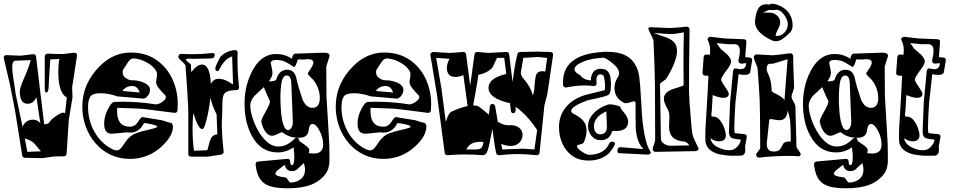

<svg xmlns="http://www.w3.org/2000/svg" viewBox="-40 -848 5153 1038"><path d="M190 7 96 5Q82 5 80 -8L41 -252L14 -390L-19 -531Q-19 -533 -19.5 -534Q-20 -535 -20 -536Q-20 -550 -4 -550L68 -547Q72 -547 90 -549Q108 -551 139 -555H141Q153 -555 155 -542Q163 -469 174.5 -377.5Q186 -286 199 -176Q222 -177 229 -189Q234 -199 247 -209Q260 -219 279 -231Q293 -239 302 -239Q306 -239 312 -237L321 -321Q275 -346 275 -460Q275 -498 281 -529L232 -527Q231 -505 228 -468Q225 -431 223 -379Q222 -348 211 -348Q202 -348 202 -366V-543Q202 -556 217 -558Q236 -557 258.5 -556.5Q281 -556 306 -556Q308 -557 321.5 -558.5Q335 -560 360 -563Q379 -563 376 -545L350 -376L352 -321L332 -201L320 -17Q318 -3 305 -3L251 -2ZM82 -163Q99 -201 138 -201Q163 -201 178 -182L157 -323Q141 -287 109 -287Q67 -287 67 -354Q67 -373 92 -430Q106 -462 114.5 -485.5Q123 -509 126 -523L46 -520Q26 -520 26 -486Q26 -478 27 -465Q28 -452 31 -433L45 -338ZM108 -27 181 -30 151 -66Q141 -78 129 -85Q117 -92 104 -96L94 -100Z M662 11Q604 11 556.5 -12Q509 -35 475 -75Q441 -115 423 -165.5Q405 -216 405 -271Q405 -396 499 -490Q573 -564 666 -564Q747 -564 804 -525Q861 -486 891 -422.5Q921 -359 921 -285Q921 -269 919.5 -252.5Q918 -236 902 -238Q822 -249 777.5 -254Q733 -259 725 -260Q717 -261 684 -262Q651 -263 594 -265Q593 -261 593 -256Q593 -251 593 -247Q593 -163 662 -163Q689 -163 705 -188Q723 -217 731 -215Q747 -212 769.5 -208.5Q792 -205 823 -200Q835 -199 851 -193Q867 -187 879 -185Q895 -184 895 -163Q895 -113 835 -57Q762 11 662 11ZM592 -35Q608 -35 624 -60Q643 -90 659 -105Q675 -120 696.5 -128Q718 -136 752 -144Q810 -157 810 -162Q810 -168 794 -172.5Q778 -177 760.5 -180Q743 -183 739 -183Q725 -155 703 -141.5Q681 -128 650 -132Q646 -133 627.5 -131Q609 -129 589.5 -127Q570 -125 564 -125Q523 -125 523 -180Q523 -219 544 -259Q563 -297 580 -297Q590 -297 601 -297.5Q612 -298 622 -298Q661 -298 706 -295Q751 -292 800 -284Q810 -283 823.5 -289Q837 -295 847 -305Q857 -315 857 -323Q857 -329 853 -333Q829 -357 816.5 -374Q804 -391 804 -404Q804 -406 805 -413.5Q806 -421 808 -434Q809 -437 809 -440Q809 -443 809 -445Q809 -456 805 -463Q791 -489 756 -509Q721 -529 685 -532Q667 -534 653 -513Q639 -492 625 -470Q624 -466 623.5 -463Q623 -460 623 -456Q623 -438 640 -426Q657 -414 673 -414Q702 -415 733 -403Q771 -388 771 -362Q771 -345 758.5 -329.5Q746 -314 734 -315L594 -327Q572 -335 549 -339.5Q526 -344 503 -344Q460 -344 448 -325Q436 -306 436 -270Q436 -198 469.5 -137.5Q503 -77 559 -46Q579 -35 592 -35ZM715 -348Q704 -383 675 -383Q640 -383 622 -356Z M994 -1Q978 -1 978 -16Q978 -136 978 -200.5Q978 -265 977 -274Q976 -294 973 -348Q970 -402 963 -491Q963 -499 944 -515Q926 -531 924 -540Q924 -547 928.5 -552Q933 -557 939 -557Q954 -556 969 -555.5Q984 -555 999 -555Q1052 -555 1106 -561H1109Q1121 -561 1121 -551Q1121 -532 1097 -532Q1082 -531 1058.5 -531Q1035 -531 1003 -530Q1002 -530 998 -530Q994 -530 987 -531Q965 -531 965 -526Q965 -520 992 -500L994 -458Q1026 -499 1051 -499Q1096 -499 1100 -393Q1112 -422 1143 -422Q1176 -422 1220 -391L1215 -543Q1193 -536 1176.5 -518.5Q1160 -501 1146 -473Q1142 -464 1135 -464Q1124 -464 1124 -479Q1124 -482 1126 -488Q1131 -502 1150 -539Q1182 -573 1228 -577H1231Q1245 -577 1245 -562Q1244 -551 1244 -540.5Q1244 -530 1244 -519Q1244 -479 1246.5 -444Q1249 -409 1252 -377V-374Q1252 -361 1237 -361Q1204 -360 1188 -353Q1172 -346 1167 -329.5Q1162 -313 1162 -282Q1162 -275 1162 -261.5Q1162 -248 1161 -228Q1160 -208 1159.5 -192.5Q1159 -177 1159 -166Q1160 -131 1162.5 -96.5Q1165 -62 1169 -28V-26Q1169 -15 1154 -12L1082 -1ZM1009 -33 1081 -36Q1085 -49 1088 -61.5Q1091 -74 1095 -87Q1108 -122 1135 -121L1131 -230Q1105 -280 1098 -321Q1097 -311 1093 -284Q1089 -257 1082.5 -226Q1076 -195 1068.5 -172.5Q1061 -150 1053 -150Q1032 -150 1005 -237Q1003 -215 1002 -193.5Q1001 -172 1001 -150Q1001 -116 1003 -87Q1005 -58 1009 -33Z M1513 170Q1439 170 1402 151Q1374 137 1360 109.5Q1346 82 1342 42V40Q1342 26 1357 25L1512 11H1515Q1528 11 1529 26Q1529 45 1538 45Q1551 45 1551 5Q1551 -2 1551 -10.5Q1551 -19 1549 -29Q1548 -34 1548 -40Q1548 -46 1548 -52Q1508 -24 1461 -24Q1369 -24 1321 -115Q1282 -187 1282 -288Q1282 -368 1312 -440Q1362 -556 1453 -556Q1501 -556 1538 -530Q1540 -538 1541 -542Q1542 -546 1543 -547Q1548 -558 1557 -558L1706 -563Q1742 -565 1742 -545Q1742 -546 1724 -489L1725 -328L1736 -143Q1739 -101 1740 -67.5Q1741 -34 1741 -8Q1741 8 1741 21.5Q1741 35 1739 44Q1735 80 1706.5 108.5Q1678 137 1641 151Q1591 170 1513 170ZM1742 -545Q1742 -545 1742 -545ZM1649 -265Q1689 -265 1689 -319Q1689 -349 1676 -379.5Q1663 -410 1640 -430Q1624 -445 1624 -453L1639 -475Q1654 -498 1654 -510Q1654 -528 1624 -528Q1620 -528 1615 -527.5Q1610 -527 1604 -526L1570 -527Q1559 -486 1549 -486Q1548 -486 1517 -506Q1489 -524 1454 -524Q1424 -524 1424 -506Q1424 -503 1428.5 -484.5Q1433 -466 1433 -452Q1433 -442 1427.5 -431Q1422 -420 1414 -408Q1451 -408 1454 -419Q1469 -471 1513 -471Q1553 -471 1563 -422Q1571 -383 1596 -309Q1616 -265 1649 -265ZM1518 -145Q1528 -145 1536 -158.5Q1544 -172 1543 -191L1535 -395Q1534 -440 1510 -440Q1492 -440 1484 -411Q1480 -394 1478 -370.5Q1476 -347 1476 -316Q1476 -309 1476.5 -289.5Q1477 -270 1479 -245.5Q1481 -221 1485.5 -198Q1490 -175 1498 -160Q1506 -145 1518 -145ZM1657 -18Q1707 -18 1707 -67Q1707 -104 1687 -142Q1668 -178 1650 -178Q1632 -178 1628 -141Q1623 -103 1575 -103Q1523 -103 1488 -132Q1487 -133 1483 -133Q1481 -133 1471.5 -128.5Q1462 -124 1450.5 -119Q1439 -114 1431 -114Q1413 -114 1397.5 -132.5Q1382 -151 1373 -188Q1370 -200 1397 -246Q1423 -292 1419 -302Q1412 -317 1403.5 -335.5Q1395 -354 1386 -377L1336 -330Q1313 -304 1313 -277Q1313 -251 1324.5 -213.5Q1336 -176 1356.5 -140Q1377 -104 1404.5 -80Q1432 -56 1464 -56Q1490 -56 1510.5 -66.5Q1531 -77 1550 -96Q1557 -103 1564 -103Q1576 -103 1578 -86Q1578 -85 1605 -67Q1632 -49 1632 -37V-33Q1632 -28 1629 -20Q1639 -19 1646 -18.5Q1653 -18 1657 -18ZM1532 139Q1563 138 1586 120.5Q1609 103 1609 69Q1609 53 1603 34Q1596 40 1587.5 47.5Q1579 55 1569 65Q1559 77 1537 77Q1507 77 1499 43Q1498 44 1490.5 49.5Q1483 55 1469 66Q1449 81 1449 91Q1449 105 1501 111Q1507 111 1512 118Q1517 125 1521.5 132Q1526 139 1532 139Z M2032 11Q1974 11 1926.5 -12Q1879 -35 1845 -75Q1811 -115 1793 -165.5Q1775 -216 1775 -271Q1775 -396 1869 -490Q1943 -564 2036 -564Q2117 -564 2174 -525Q2231 -486 2261 -422.5Q2291 -359 2291 -285Q2291 -269 2289.5 -252.5Q2288 -236 2272 -238Q2192 -249 2147.5 -254Q2103 -259 2095 -260Q2087 -261 2054 -262Q2021 -263 1964 -265Q1963 -261 1963 -256Q1963 -251 1963 -247Q1963 -163 2032 -163Q2059 -163 2075 -188Q2093 -217 2101 -215Q2117 -212 2139.5 -208.5Q2162 -205 2193 -200Q2205 -199 2221 -193Q2237 -187 2249 -185Q2265 -184 2265 -163Q2265 -113 2205 -57Q2132 11 2032 11ZM1962 -35Q1978 -35 1994 -60Q2013 -90 2029 -105Q2045 -120 2066.5 -128Q2088 -136 2122 -144Q2180 -157 2180 -162Q2180 -168 2164 -172.5Q2148 -177 2130.5 -180Q2113 -183 2109 -183Q2095 -155 2073 -141.5Q2051 -128 2020 -132Q2016 -133 1997.5 -131Q1979 -129 1959.5 -127Q1940 -125 1934 -125Q1893 -125 1893 -180Q1893 -219 1914 -259Q1933 -297 1950 -297Q1960 -297 1971 -297.5Q1982 -298 1992 -298Q2031 -298 2076 -295Q2121 -292 2170 -284Q2180 -283 2193.5 -289Q2207 -295 2217 -305Q2227 -315 2227 -323Q2227 -329 2223 -333Q2199 -357 2186.5 -374Q2174 -391 2174 -404Q2174 -406 2175 -413.5Q2176 -421 2178 -434Q2179 -437 2179 -440Q2179 -443 2179 -445Q2179 -456 2175 -463Q2161 -489 2126 -509Q2091 -529 2055 -532Q2037 -534 2023 -513Q2009 -492 1995 -470Q1994 -466 1993.5 -463Q1993 -460 1993 -456Q1993 -438 2010 -426Q2027 -414 2043 -414Q2072 -415 2103 -403Q2141 -388 2141 -362Q2141 -345 2128.5 -329.5Q2116 -314 2104 -315L1964 -327Q1942 -335 1919 -339.5Q1896 -344 1873 -344Q1830 -344 1818 -325Q1806 -306 1806 -270Q1806 -198 1839.5 -137.5Q1873 -77 1929 -46Q1949 -35 1962 -35ZM2085 -348Q2074 -383 2045 -383Q2010 -383 1992 -356Z M2379 -9Q2366 -9 2364 -23L2322 -338L2287 -549Q2287 -550 2286.5 -551Q2286 -552 2286 -553Q2286 -558 2291.5 -562.5Q2297 -567 2304 -567Q2342 -565 2363 -563.5Q2384 -562 2388 -562Q2393 -562 2411.5 -563Q2430 -564 2462 -567H2465Q2478 -567 2480 -553Q2481 -545 2486.5 -503Q2492 -461 2502 -385L2525 -553Q2527 -568 2543 -567L2599 -562L2695 -567H2698Q2711 -567 2713 -553L2731 -405Q2736 -440 2741.5 -477.5Q2747 -515 2757 -554Q2760 -567 2774 -567L2865 -569L2932 -567Q2953 -567 2950 -549L2919 -339L2903 -277L2877 -23Q2875 -8 2859 -9Q2818 -13 2794 -14Q2770 -15 2765 -15Q2760 -15 2733.5 -14.5Q2707 -14 2660 -9H2658Q2645 -9 2642 -22Q2636 -50 2631.5 -82Q2627 -114 2622 -151L2619 -136Q2613 -106 2608 -80Q2603 -54 2595 -31Q2587 -8 2568 -9Q2543 -11 2518.5 -12Q2494 -13 2471 -13Q2448 -13 2426 -12Q2404 -11 2382 -9ZM2841 -332 2843 -338Q2845 -343 2847 -354.5Q2849 -366 2850 -385Q2851 -404 2853 -417Q2855 -430 2857 -438Q2864 -463 2891 -463Q2895 -463 2899 -462.5Q2903 -462 2908 -461L2918 -535Q2896 -537 2883 -538.5Q2870 -540 2866 -540Q2862 -540 2843 -538.5Q2824 -537 2789 -535Q2787 -524 2784 -504.5Q2781 -485 2776 -458Q2773 -442 2794 -418Q2810 -400 2822.5 -377.5Q2835 -355 2841 -332ZM2370 -189Q2384 -237 2402 -245Q2428 -257 2449.5 -264Q2471 -271 2488 -275L2465 -442Q2442 -432 2422 -432Q2376 -432 2376 -481Q2376 -504 2390 -530L2318 -535L2347 -367ZM2675 -40 2786 -44Q2791 -44 2806.5 -43Q2822 -42 2849 -40L2864 -145Q2809 -228 2747 -271Q2748 -267 2748 -264Q2748 -261 2748 -259Q2748 -236 2734 -236Q2724 -236 2722 -250L2717 -290Q2601 -316 2601 -373Q2601 -426 2697 -448L2686 -535H2647L2623 -484Q2600 -455 2546 -443Q2541 -405 2533.5 -363.5Q2526 -322 2518 -278Q2527 -278 2534.5 -277Q2542 -276 2548 -272Q2554 -268 2567.5 -257.5Q2581 -247 2603 -228Q2605 -239 2606 -250Q2607 -261 2608 -271Q2610 -286 2622 -286Q2635 -286 2638 -268L2651 -190Q2685 -169 2711 -171Q2745 -174 2767 -157Q2785 -143 2785 -117Q2785 -94 2767.5 -76.5Q2750 -59 2720 -59Q2698 -59 2670 -70ZM2481 -40H2536Q2564 -40 2570 -63L2574 -80Q2568 -81 2562.5 -81Q2557 -81 2552 -81Q2501 -81 2481 -40Z M3143 20Q3091 20 3055.5 -4.5Q3020 -29 3001 -70.5Q2982 -112 2982 -161Q2982 -220 3016 -264Q3054 -314 3129 -336Q3146 -340 3170.5 -346Q3195 -352 3227 -360H3229Q3230 -365 3230.5 -370Q3231 -375 3231 -382Q3231 -387 3231 -392Q3231 -397 3230 -402Q3227 -432 3223 -439Q3215 -446 3206 -446Q3180 -446 3185 -399V-396Q3185 -383 3170 -383Q3145 -386 3120 -386Q3095 -386 3070.5 -383Q3046 -380 3020 -375H3018Q3006 -375 3004 -390Q2995 -553 3216 -567Q3223 -568 3229 -568Q3235 -568 3242 -568Q3321 -568 3363 -535Q3383 -519 3397 -493.5Q3411 -468 3416 -433Q3418 -419 3421 -383Q3424 -347 3427 -291Q3428 -264 3430.5 -228.5Q3433 -193 3438.5 -155Q3444 -117 3453 -83.5Q3462 -50 3477 -28Q3481 -23 3475 -17Q3470 -12 3462 -12L3305 -20Q3298 -20 3298 -34Q3298 -54 3319 -52L3439 -42Q3402 -77 3397 -156Q3396 -189 3396 -222Q3396 -255 3396 -289Q3396 -300 3387 -300Q3385 -300 3379.5 -299Q3374 -298 3364 -294Q3353 -290 3344 -290Q3338 -290 3336 -291Q3282 -317 3282 -373Q3282 -404 3301 -432Q3307 -441 3307 -452Q3307 -479 3267 -510Q3232 -538 3218 -536Q3140 -531 3093 -505Q3066 -490 3066 -474Q3066 -457 3097 -441Q3113 -417 3154 -413Q3157 -476 3207 -476Q3234 -476 3246 -462Q3258 -448 3260.5 -427Q3263 -406 3263 -384Q3263 -341 3247 -334Q3239 -330 3225.5 -326Q3212 -322 3193 -318Q3150 -309 3138 -306Q3129 -303 3107 -294Q3085 -285 3066.5 -272.5Q3048 -260 3048 -247Q3048 -238 3070 -228Q3096 -215 3113.5 -194.5Q3131 -174 3131 -142Q3131 -129 3128 -113.5Q3125 -98 3117 -80Q3113 -70 3095 -67Q3077 -64 3079 -56Q3083 -43 3109 -26Q3135 -9 3152 -11Q3229 -16 3253 -71Q3258 -82 3270 -82Q3289 -82 3283 -65Q3281 -58 3273.5 -47.5Q3266 -37 3254 -21Q3210 20 3143 20ZM3208 -90Q3177 -90 3158 -113.5Q3139 -137 3139 -167Q3140 -197 3156.5 -220Q3173 -243 3197.5 -259Q3222 -275 3248 -283Q3250 -284 3256 -284Q3261 -284 3268.5 -283Q3276 -282 3286 -280Q3315 -274 3315 -267Q3315 -263 3320.5 -255.5Q3326 -248 3336 -236Q3356 -211 3356 -191Q3356 -164 3338.5 -152Q3321 -140 3296 -140H3278Q3271 -140 3269 -138Q3256 -90 3208 -90ZM3203 -122Q3241 -122 3241 -162Q3241 -173 3240 -194Q3239 -215 3238 -246Q3172 -216 3171 -167V-162Q3171 -146 3180 -134Q3189 -122 3203 -122Z M3505 -27Q3489 -27 3489 -43Q3489 -51 3495.5 -67Q3502 -83 3502 -91Q3501 -243 3501 -325Q3501 -407 3500 -418Q3500 -437 3498.5 -489Q3497 -541 3493 -627Q3493 -632 3486 -646.5Q3479 -661 3472 -675.5Q3465 -690 3465 -693Q3465 -701 3479 -701Q3529 -699 3557 -697.5Q3585 -696 3590 -697Q3595 -697 3616 -698.5Q3637 -700 3672 -704H3673Q3679 -704 3683.5 -699.5Q3688 -695 3688 -689Q3686 -589 3685.5 -506Q3685 -423 3685 -358Q3685 -339 3687.5 -297.5Q3690 -256 3696 -191Q3698 -166 3700.5 -141.5Q3703 -117 3714 -93L3736 -47Q3736 -46 3736.5 -45.5Q3737 -45 3737 -44Q3737 -40 3732 -35.5Q3727 -31 3721 -31ZM3588 -60 3687 -62Q3671 -83 3658 -83Q3577 -88 3577 -164Q3577 -173 3578 -190.5Q3579 -208 3579 -216Q3579 -241 3571 -255Q3561 -273 3555 -287Q3549 -301 3549 -314Q3549 -341 3577 -357Q3585 -362 3598 -366.5Q3611 -371 3628 -376Q3656 -385 3656 -388Q3656 -414 3655.5 -442Q3655 -470 3655 -499Q3655 -540 3655.5 -583.5Q3656 -627 3657 -673L3621 -667Q3606 -664 3588 -664Q3561 -664 3495 -670Q3501 -667 3516 -661.5Q3531 -656 3555 -648Q3584 -639 3602 -622Q3620 -605 3620 -572Q3620 -546 3606 -508.5Q3592 -471 3562 -423Q3558 -417 3545.5 -409.5Q3533 -402 3528 -394L3533 -99Q3533 -82 3550.5 -70.5Q3568 -59 3588 -60Z M3913 -6Q3888 -7 3858.5 -12Q3829 -17 3806 -32Q3783 -47 3775 -75Q3774 -80 3773.5 -88Q3773 -96 3773 -109Q3773 -128 3774 -155.5Q3775 -183 3778 -220Q3788 -382 3790 -438L3773 -439Q3757 -440 3758 -456L3764 -539Q3766 -554 3781 -553L3798 -552V-562Q3799 -566 3799 -570Q3799 -574 3799 -578Q3799 -608 3785 -634V-635Q3785 -641 3790.5 -645.5Q3796 -650 3802 -649L3879 -640L3980 -636Q3996 -636 3995 -620L3989 -539L4012 -537Q4029 -535 4026 -520L4016 -459Q4013 -443 3985 -443Q3978 -443 3969.5 -444Q3961 -445 3953 -447Q3949 -407 3944.5 -369Q3940 -331 3936 -293Q3930 -206 3930 -163Q3930 -150 3930.5 -141.5Q3931 -133 3932 -129Q3934 -128 3947 -126.5Q3960 -125 3983 -123Q4000 -121 3997 -106L3988 -55Q3989 -50 3989 -45Q3989 -40 3989 -36Q3989 -13 3972 -7Q3969 -6 3913 -6ZM3915 -37Q3932 -39 3948 -57.5Q3964 -76 3965 -93Q3946 -95 3934.5 -97Q3923 -99 3918 -101Q3899 -110 3901 -143L3907 -294L3923 -463Q3925 -480 3940 -478Q3941 -477 3950 -475.5Q3959 -474 3964 -474Q3993 -474 3994 -507Q3992 -507 3984 -505.5Q3976 -504 3970 -504Q3952 -504 3952 -520Q3952 -523 3954 -531Q3960 -554 3960 -572Q3960 -609 3931 -609H3897L3834 -615Q3839 -607 3844.5 -600Q3850 -593 3854 -586L3893 -552Q3913 -530 3913 -515Q3913 -510 3907.5 -498Q3902 -486 3888 -468Q3859 -430 3859 -418Q3859 -408 3879 -380Q3900 -350 3900 -341Q3900 -319 3869 -319Q3851 -319 3813 -334L3808 -250L3806 -232V-226Q3806 -219 3809 -217Q3811 -218 3815 -218Q3836 -218 3851.5 -199Q3867 -180 3875.5 -156Q3884 -132 3884 -116Q3884 -84 3846 -84Q3824 -84 3801 -101Q3806 -67 3847 -49Q3883 -32 3915 -37Z M4156 -625Q4144 -625 4135 -629Q4036 -674 4042 -738Q4050 -816 4088 -823Q4092 -824 4096 -824.5Q4100 -825 4104 -825Q4108 -825 4112 -824.5Q4116 -824 4120 -823Q4125 -828 4134 -828Q4145 -828 4163 -822Q4201 -809 4223 -780.5Q4245 -752 4245 -711Q4245 -686 4231 -672Q4209 -650 4190.5 -637.5Q4172 -625 4156 -625ZM4153 -654Q4180 -651 4199.5 -670.5Q4219 -690 4219 -717Q4219 -732 4210.5 -749.5Q4202 -767 4188.5 -780.5Q4175 -794 4160 -795Q4152 -794 4141 -793.5Q4130 -793 4116 -794Q4103 -789 4082 -778Q4087 -780 4093 -780Q4099 -780 4106 -780Q4111 -780 4116.5 -780Q4122 -780 4128 -779Q4148 -777 4163 -762Q4178 -747 4178 -726Q4178 -719 4174.5 -708.5Q4171 -698 4162 -682Q4155 -669 4153 -654ZM4062 4Q4050 4 4048 -11Q4048 -18 4059 -30.5Q4070 -43 4070 -49Q4069 -276 4067 -307Q4066 -327 4063.5 -369.5Q4061 -412 4056 -476Q4056 -482 4051 -493.5Q4046 -505 4041 -517Q4036 -529 4035 -537Q4035 -544 4039.5 -549Q4044 -554 4050 -554Q4090 -552 4112 -550.5Q4134 -549 4139 -549Q4144 -549 4167.5 -552Q4191 -555 4232 -560Q4238 -560 4243 -556Q4248 -552 4248 -545Q4248 -530 4248.5 -509Q4249 -488 4250 -460Q4251 -430 4252 -409Q4253 -388 4253 -377Q4253 -368 4246 -351Q4239 -334 4239 -324Q4240 -315 4249.5 -299Q4259 -283 4260 -274Q4262 -199 4266 -52L4288 -19Q4289 -18 4289 -16Q4289 -2 4273 -3Q4259 -5 4244.5 -5Q4230 -5 4215 -5Q4145 -5 4064 4ZM4202 -307Q4202 -313 4202 -320Q4202 -327 4203 -334L4218 -528Q4138 -502 4132 -503Q4105 -508 4105 -476Q4105 -465 4109 -457Q4123 -429 4127.5 -403Q4132 -377 4132 -355Q4134 -351 4162 -337Q4188 -324 4202 -307ZM4142 -29Q4165 -29 4174 -38Q4183 -47 4192 -67Q4200 -85 4235 -83V-114Q4235 -149 4232.5 -183.5Q4230 -218 4218 -250Q4214 -198 4174 -198Q4165 -198 4149 -201Q4133 -204 4127 -204Q4123 -204 4119 -202L4106 -79Q4101 -29 4142 -29Z M4532 170Q4458 170 4421 151Q4393 137 4379 109.5Q4365 82 4361 42V40Q4361 26 4376 25L4531 11H4534Q4547 11 4548 26Q4548 45 4557 45Q4570 45 4570 5Q4570 -2 4570 -10.5Q4570 -19 4568 -29Q4567 -34 4567 -40Q4567 -46 4567 -52Q4527 -24 4480 -24Q4388 -24 4340 -115Q4301 -187 4301 -288Q4301 -368 4331 -440Q4381 -556 4472 -556Q4520 -556 4557 -530Q4559 -538 4560 -542Q4561 -546 4562 -547Q4567 -558 4576 -558L4725 -563Q4761 -565 4761 -545Q4761 -546 4743 -489L4744 -328L4755 -143Q4758 -101 4759 -67.5Q4760 -34 4760 -8Q4760 8 4760 21.5Q4760 35 4758 44Q4754 80 4725.5 108.5Q4697 137 4660 151Q4610 170 4532 170ZM4761 -545Q4761 -545 4761 -545ZM4668 -265Q4708 -265 4708 -319Q4708 -349 4695 -379.5Q4682 -410 4659 -430Q4643 -445 4643 -453L4658 -475Q4673 -498 4673 -510Q4673 -528 4643 -528Q4639 -528 4634 -527.5Q4629 -527 4623 -526L4589 -527Q4578 -486 4568 -486Q4567 -486 4536 -506Q4508 -524 4473 -524Q4443 -524 4443 -506Q4443 -503 4447.5 -484.5Q4452 -466 4452 -452Q4452 -442 4446.5 -431Q4441 -420 4433 -408Q4470 -408 4473 -419Q4488 -471 4532 -471Q4572 -471 4582 -422Q4590 -383 4615 -309Q4635 -265 4668 -265ZM4537 -145Q4547 -145 4555 -158.5Q4563 -172 4562 -191L4554 -395Q4553 -440 4529 -440Q4511 -440 4503 -411Q4499 -394 4497 -370.5Q4495 -347 4495 -316Q4495 -309 4495.5 -289.5Q4496 -270 4498 -245.5Q4500 -221 4504.5 -198Q4509 -175 4517 -160Q4525 -145 4537 -145ZM4676 -18Q4726 -18 4726 -67Q4726 -104 4706 -142Q4687 -178 4669 -178Q4651 -178 4647 -141Q4642 -103 4594 -103Q4542 -103 4507 -132Q4506 -133 4502 -133Q4500 -133 4490.5 -128.5Q4481 -124 4469.5 -119Q4458 -114 4450 -114Q4432 -114 4416.5 -132.5Q4401 -151 4392 -188Q4389 -200 4416 -246Q4442 -292 4438 -302Q4431 -317 4422.5 -335.5Q4414 -354 4405 -377L4355 -330Q4332 -304 4332 -277Q4332 -251 4343.5 -213.5Q4355 -176 4375.5 -140Q4396 -104 4423.5 -80Q4451 -56 4483 -56Q4509 -56 4529.5 -66.5Q4550 -77 4569 -96Q4576 -103 4583 -103Q4595 -103 4597 -86Q4597 -85 4624 -67Q4651 -49 4651 -37V-33Q4651 -28 4648 -20Q4658 -19 4665 -18.5Q4672 -18 4676 -18ZM4551 139Q4582 138 4605 120.5Q4628 103 4628 69Q4628 53 4622 34Q4615 40 4606.5 47.5Q4598 55 4588 65Q4578 77 4556 77Q4526 77 4518 43Q4517 44 4509.5 49.5Q4502 55 4488 66Q4468 81 4468 91Q4468 105 4520 111Q4526 111 4531 118Q4536 125 4540.5 132Q4545 139 4551 139Z M4960 -6Q4935 -7 4905.5 -12Q4876 -17 4853 -32Q4830 -47 4822 -75Q4821 -80 4820.5 -88Q4820 -96 4820 -109Q4820 -128 4821 -155.5Q4822 -183 4825 -220Q4835 -382 4837 -438L4820 -439Q4804 -440 4805 -456L4811 -539Q4813 -554 4828 -553L4845 -552V-562Q4846 -566 4846 -570Q4846 -574 4846 -578Q4846 -608 4832 -634V-635Q4832 -641 4837.5 -645.5Q4843 -650 4849 -649L4926 -640L5027 -636Q5043 -636 5042 -620L5036 -539L5059 -537Q5076 -535 5073 -520L5063 -459Q5060 -443 5032 -443Q5025 -443 5016.5 -444Q5008 -445 5000 -447Q4996 -407 4991.5 -369Q4987 -331 4983 -293Q4977 -206 4977 -163Q4977 -150 4977.5 -141.5Q4978 -133 4979 -129Q4981 -128 4994 -126.5Q5007 -125 5030 -123Q5047 -121 5044 -106L5035 -55Q5036 -50 5036 -45Q5036 -40 5036 -36Q5036 -13 5019 -7Q5016 -6 4960 -6ZM4962 -37Q4979 -39 4995 -57.5Q5011 -76 5012 -93Q4993 -95 4981.5 -97Q4970 -99 4965 -101Q4946 -110 4948 -143L4954 -294L4970 -463Q4972 -480 4987 -478Q4988 -477 4997 -475.5Q5006 -474 5011 -474Q5040 -474 5041 -507Q5039 -507 5031 -505.5Q5023 -504 5017 -504Q4999 -504 4999 -520Q4999 -523 5001 -531Q5007 -554 5007 -572Q5007 -609 4978 -609H4944L4881 -615Q4886 -607 4891.5 -600Q4897 -593 4901 -586L4940 -552Q4960 -530 4960 -515Q4960 -510 4954.5 -498Q4949 -486 4935 -468Q4906 -430 4906 -418Q4906 -408 4926 -380Q4947 -350 4947 -341Q4947 -319 4916 -319Q4898 -319 4860 -334L4855 -250L4853 -232V-226Q4853 -219 4856 -217Q4858 -218 4862 -218Q4883 -218 4898.5 -199Q4914 -180 4922.5 -156Q4931 -132 4931 -116Q4931 -84 4893 -84Q4871 -84 4848 -101Q4853 -67 4894 -49Q4930 -32 4962 -37Z"/></svg>

Font: Moo Lah Lah
Style: Regular
Weight: 400
Designer: Robert E. Leuschke
Foundry: Robert E. Leuschke
Version: Version 1.010; ttfautohint (v1.8.3)